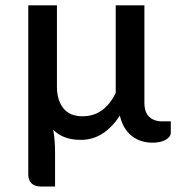

<svg xmlns="http://www.w3.org/2000/svg" viewBox="-20 -530 695 720"><path d="M193.5 -510V-205.5Q193.5 -154.5 217.5 -124.2Q241.5 -94 289.5 -94Q332 -94 363 -117Q394 -140 414 -181.5V-510H521.5V-145Q521.5 -109 539.5 -92Q557.5 -75 587.5 -75H620.5V-32Q620.5 -17.5 602.2 -6.2Q584 5 551 5Q530 5 510.5 -1Q491 -7 475 -19.5Q459 -32 447.2 -51Q435.5 -70 429.5 -96.5Q401 -53 364.8 -29.2Q328.5 -5.5 282.5 -5.5Q216.5 -5.5 179.5 -43.5Q183.5 -22.5 185 -0.5Q186.5 21.5 186.5 40.5V169.5H133.5Q111 169.5 98.5 157.8Q86 146 86 124V-510Z"/></svg>

Font: Lato
Style: Regular
Weight: 600
Designer: Lukasz Dziedzic
Foundry: tyPoland Lukasz Dziedzic
Version: Version 2.006; 2014-01-15; ttfautohint (v1.4.1)